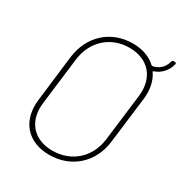

<svg xmlns="http://www.w3.org/2000/svg" viewBox="-173 -860 938 992"><g transform="rotate(30 296.0 -363.5)"><path d="M584 -734H578C572 -734 568 -731 566 -724C558 -687 526 -661 493 -657C491 -657 489 -658 488 -659C454 -691 407 -708 349 -708C219 -708 122 -619 105 -487L72 -212C56 -81 131 7 261 7C392 7 490 -81 506 -212L540 -487C547 -545 536 -595 510 -632C509 -634 510 -636 513 -637C551 -649 582 -682 592 -724C593 -730 590 -734 584 -734ZM477 -211C463 -96 378 -20 264 -20C152 -20 86 -96 101 -211L135 -488C149 -603 233 -680 345 -680C459 -680 525 -603 511 -488Z"/></g></svg>

Font: Barlow Thin
Style: Italic
Weight: 250
Italic angle: -7°
Designer: Jeremy Tribby
Foundry: Tribby Type
Version: Version 1.422;hotconv 1.0.109;makeotfexe 2.5.65596